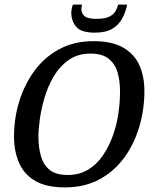

<svg xmlns="http://www.w3.org/2000/svg" viewBox="-20 -806 664 835"><path d="M263 9Q183 9 134.5 -18.5Q86 -46 63.5 -96.5Q41 -147 41 -213Q41 -292 64 -366Q87 -440 130.5 -499Q174 -558 238.5 -592.5Q303 -627 386 -627Q468 -627 516.5 -598.5Q565 -570 586.5 -521.5Q608 -473 608 -410Q608 -329 585.5 -254Q563 -179 520 -120Q477 -61 412.5 -26Q348 9 263 9ZM274 -45Q325 -45 363 -68Q401 -91 427.5 -130Q454 -169 471 -216.5Q488 -264 495 -313.5Q502 -363 502 -407Q502 -455 491 -492Q480 -529 452 -551Q424 -573 374 -573Q318 -573 278.5 -545Q239 -517 213.5 -473.5Q188 -430 173.5 -380.5Q159 -331 153 -286Q147 -241 147 -213Q147 -164 158.5 -125.5Q170 -87 197.5 -66Q225 -45 274 -45ZM392 -664Q333 -664 311.5 -689.5Q290 -715 290 -751Q290 -759 292 -768.5Q294 -778 297 -786H337Q336 -782 335 -777.5Q334 -773 334 -766Q334 -749 347 -736.5Q360 -724 400 -724Q435 -724 454 -733Q473 -742 481.5 -756Q490 -770 494 -786H533Q527 -755 512 -726.5Q497 -698 468.5 -681Q440 -664 392 -664Z"/></svg>

Font: Manuale Medium
Style: Italic
Weight: 500
Italic angle: -11°
Version: Version 1.002